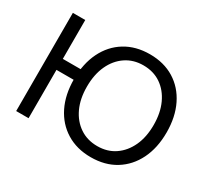

<svg xmlns="http://www.w3.org/2000/svg" viewBox="-145 -950 1289 1194"><g transform="rotate(30 499.5 -352.5)"><path d="M619 17Q519 17 444 -29Q369 -75 328 -158Q287 -241 287 -352Q287 -463 328 -546.5Q369 -630 444 -676Q519 -722 620 -722Q721 -722 795.5 -676Q870 -630 911 -546.5Q952 -463 952 -352Q952 -241 911 -158Q870 -75 795.5 -29Q721 17 619 17ZM620 -63Q692 -63 745.5 -99.5Q799 -136 829 -200.5Q859 -265 859 -352Q859 -439 829 -504Q799 -569 745.5 -605.5Q692 -642 619 -642Q548 -642 494 -605.5Q440 -569 410 -504Q380 -439 380 -352Q380 -265 410 -200.5Q440 -136 494 -99.5Q548 -63 620 -63ZM75 0V-705H164V0ZM134 -347V-426H331V-347Z"/></g></svg>

Font: TikTok Sans 24pt
Style: Regular
Weight: 400
Version: Version 4.000